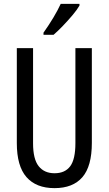

<svg xmlns="http://www.w3.org/2000/svg" viewBox="-20 -1029 562 993"><path d="M455 -290Q455 -169 406 -112.5Q357 -56 262 -56Q167 -56 117 -113Q67 -170 67 -289V-780H151V-288Q151 -206 180 -169.5Q209 -133 262 -133Q316 -133 343 -169Q370 -205 370 -289V-780H455ZM391 -1000Q379 -979 355 -950.5Q331 -922 304.5 -894.5Q278 -867 257 -849H205V-860Q263 -942 294 -1009H391Z"/></svg>

Font: Noto Sans Malayalam UI ExtraCondensed
Style: Regular
Weight: 400
Width: 2
Designer: Jelle Bosma - Monotype Design Team
Foundry: Monotype Imaging Inc.
Version: Version 2.104; ttfautohint (v1.8.4.7-5d5b)